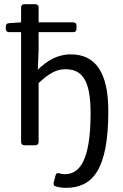

<svg xmlns="http://www.w3.org/2000/svg" viewBox="-20 -696 589 920"><path d="M319.3 -435.5C253.9 -435.5 205.1 -404.3 161.1 -362.3L165 -454.1V-542H331.1C340.8 -542 346.7 -547.9 346.7 -557.6V-573.2C346.7 -583 340.8 -588.9 331.1 -588.9H165V-660.2C165 -669.9 159.2 -675.8 149.4 -675.8H96.7C86.9 -675.8 81.1 -669.9 81.1 -660.2V-588.9L22.5 -585C12.7 -584 7.8 -579.1 7.8 -569.3V-557.6C7.8 -547.9 13.7 -542 23.4 -542H81.1V-15.6C81.1 -5.9 86.9 0 96.7 0H149.4C159.2 0 165 -5.9 165 -15.6V-297.9C212.9 -342.8 249 -364.3 293 -364.3C372.1 -364.3 414.1 -314.5 414.1 -154.3C414.1 78.1 359.4 138.7 290 138.7C281.2 138.7 273.4 136.7 265.6 134.8C254.9 131.8 249 133.8 246.1 144.5L237.3 178.7C235.4 188.5 238.3 195.3 248 197.3C261.7 201.2 277.3 204.1 294.9 204.1C421.9 204.1 499 121.1 499 -164.1C499 -351.6 435.5 -435.5 319.3 -435.5Z"/></svg>

Font: Ed Sans Neue
Style: Regular
Weight: 400
Designer: Stephen Hutchings
Version: Version 1.004;PS 001.004;hotconv 1.0.88;makeotf.lib2.5.64775